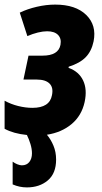

<svg xmlns="http://www.w3.org/2000/svg" viewBox="-23 -579 442 835"><path d="M94 236Q62 236 32 223V124Q41 131 52.5 135.5Q64 140 72 140Q93 140 104.5 125.5Q116 111 116 88Q116 69 109.5 47.5Q103 26 94 8Q35 2 -3 -19V-141Q24 -126 56 -118Q88 -110 118 -110Q193 -110 203 -165Q210 -198 192.5 -215.5Q175 -233 137 -233H79L101 -337H162Q231 -337 240 -384Q245 -411 229.5 -427Q214 -443 182 -443Q164 -443 141.5 -437.5Q119 -432 96 -422L63 -524Q96 -540 137 -549.5Q178 -559 217 -559Q306 -559 352 -514Q398 -469 384 -399Q375 -356 349.5 -330Q324 -304 276 -289L275 -284Q320 -268 338.5 -229Q357 -190 345 -135Q332 -76 288.5 -39.5Q245 -3 181 7Q198 27 209.5 54.5Q221 82 221 115Q221 175 185 205.5Q149 236 94 236Z"/></svg>

Font: Noto Sans ExtraCondensed ExtraBold
Style: Italic
Weight: 800
Width: 2
Italic angle: -12°
Designer: Monotype Design Team
Foundry: Monotype Imaging Inc.
Version: Version 2.013; ttfautohint (v1.8.4.7-5d5b)